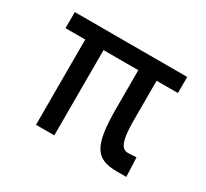

<svg xmlns="http://www.w3.org/2000/svg" viewBox="-108 -665 888 827"><g transform="rotate(30 335.5 -252.0)"><path d="M609 -504H50V-424H148V0H239V-424H412V-235C412 -44 445 0 552 0H597L593 -95L556 -93C523 -91 503 -113 503 -228V-424H609Z"/></g></svg>

Font: Hibana SubMedium
Style: Regular
Weight: 500
Width: 6
Designer: pygmalion
Foundry: ybstudio
Version: Version 0.930;hotconv 1.0.109;makeotfexe 2.5.65596